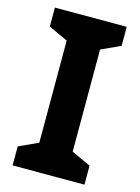

<svg xmlns="http://www.w3.org/2000/svg" viewBox="-110 -777 610 839"><g transform="rotate(15 194.5 -357.0)"><path d="M357 0H32V-86L119 -126V-588L32 -628V-714H357V-628L270 -588V-126L357 -86Z"/></g></svg>

Font: Noto Sans
Style: Bold
Weight: 700
Designer: Monotype Design Team
Foundry: Monotype Imaging Inc.
Version: Version 2.000;GOOG;noto-source:20170915:90ef993387c0; ttfaut